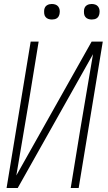

<svg xmlns="http://www.w3.org/2000/svg" viewBox="-20 -944 540 964"><path d="M13 0 134 -735H174L126 -441Q110 -346 94 -251.5Q78 -157 62 -63L440 -735H496L375 0H335L383 -294Q399 -389 415 -483.5Q431 -578 447 -672L69 0ZM441 -846Q431 -846 422.5 -849Q414 -852 408.5 -859Q403 -866 402 -875.5Q401 -885 402 -895Q403 -901 406 -907Q409 -913 415 -917Q421 -921 427.5 -922.5Q434 -924 440 -924Q450 -924 458.5 -921Q467 -918 472.5 -911Q478 -904 479.5 -894.5Q481 -885 479 -875Q478 -869 475 -863Q472 -857 466.5 -853Q461 -849 454 -847.5Q447 -846 441 -846ZM241 -846Q231 -846 222.5 -849Q214 -852 208.5 -859Q203 -866 202 -875.5Q201 -885 202 -895Q203 -901 206 -907Q209 -913 215 -917Q221 -921 227.5 -922.5Q234 -924 240 -924Q250 -924 258.5 -921Q267 -918 272.5 -911Q278 -904 279.5 -894.5Q281 -885 279 -875Q278 -869 275 -863Q272 -857 266.5 -853Q261 -849 254 -847.5Q247 -846 241 -846Z"/></svg>

Font: Iosevka Term Curly Extralight
Style: Italic
Weight: 200
Italic angle: -9°
Designer: Belleve Invis
Foundry: Belleve Invis
Version: Version 32.3.0